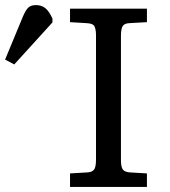

<svg xmlns="http://www.w3.org/2000/svg" viewBox="-206 -734 666 754"><path d="M69 0V-53L138 -57Q155 -58 163 -67.5Q171 -77 171 -108V-596Q171 -617 165.5 -629.5Q160 -642 135 -643L69 -647V-700H371V-647L301 -643Q282 -642 275.5 -631Q269 -620 269 -592V-104Q269 -82 275 -70.5Q281 -59 303 -57L371 -53V0ZM-150 -481 -186 -500 -116 -669Q-105 -695 -94.5 -704.5Q-84 -714 -65 -714Q-43 -714 -28 -702Q-13 -690 0 -661V-646Z"/></svg>

Font: Literata Variable Black
Style: Regular
Weight: 900
Designer: Latin by Veronika Burian and Jose Scaglione. Greek by Irene Vlachou. Cyrillic by Vera Evstafieva.
Foundry: TypeTogether
Version: Version 3.021